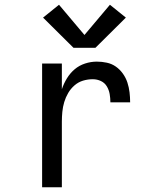

<svg xmlns="http://www.w3.org/2000/svg" viewBox="-20 -787 640 807"><path d="M157 0V-520H240V-412Q248 -436 261.5 -458Q275 -480 294 -496Q313 -512 337.5 -520Q362 -528 387 -528Q408 -528 429 -523.5Q450 -519 467 -507Q484 -495 496.5 -477.5Q509 -460 515.5 -440Q522 -420 524.5 -399Q527 -378 527 -357H444Q444 -374 441 -391.5Q438 -409 429 -424Q420 -439 404 -446.5Q388 -454 370 -454Q349 -454 329 -448Q309 -442 293 -428Q277 -414 266.5 -396Q256 -378 250 -358Q244 -338 242 -317Q240 -296 240 -276V0ZM381 -586H289L161 -713L228 -767L335 -640L442 -767L509 -713Z"/></svg>

Font: Iosevka Custom Extended
Style: Regular
Weight: 400
Width: 7
Monospace: yes
Designer: Belleve Invis
Foundry: Belleve Invis
Version: Version 11.2.4; ttfautohint (v1.8.4)